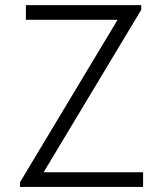

<svg xmlns="http://www.w3.org/2000/svg" viewBox="-20 -740 646 760"><path d="M59.1 -18.6 444.3 -659.7V-661.6H82.5V-719.7H539.1V-701.2L153.8 -60.1V-58.1H546.4V0H59.1Z"/></svg>

Font: Reddit Sans Light
Style: Regular
Weight: 300
Designer: Stephen Hutchings
Foundry: Reddit
Version: Version 1.013